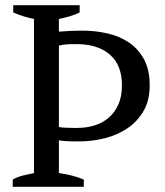

<svg xmlns="http://www.w3.org/2000/svg" viewBox="-20 -720 635 740"><path d="M275 -550Q251 -550 236 -549Q221 -548 207 -544V-231Q212 -229 221.5 -228.5Q231 -228 241.5 -227.5Q252 -227 262 -227Q272 -227 278 -227Q313 -227 344 -236.5Q375 -246 398.5 -266Q422 -286 436 -317Q450 -348 450 -391Q450 -469 403.5 -509.5Q357 -550 275 -550ZM207 -53Q263 -45 303 -28V0H29V-28Q49 -39 70 -44Q91 -49 111 -53V-647Q70 -655 31 -672V-700H287V-672Q269 -663 248 -657Q227 -651 207 -647V-598Q230 -600 252.5 -601Q275 -602 297 -602Q346 -602 393 -591.5Q440 -581 476.5 -556.5Q513 -532 535 -491.5Q557 -451 557 -391Q557 -334 534 -293.5Q511 -253 472.5 -226.5Q434 -200 385 -187.5Q336 -175 284 -175Q279 -175 268.5 -175Q258 -175 246 -175.5Q234 -176 223 -177Q212 -178 207 -179Z"/></svg>

Font: PTSerif
Style: Regular
Weight: 400
Designer: A.Korolkova, O.Umpeleva, V.Yefimov
Foundry: ParaType Ltd
Version: Version 1.000W OFL; ttfautohint (v1.2) -l 8 -r 50 -G 200 -x 